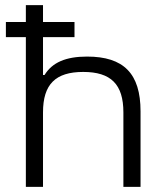

<svg xmlns="http://www.w3.org/2000/svg" viewBox="-20 -730 640 750"><path d="M81 -710V-644H3V-585H81V0H148V-291C148 -401 197 -449 305 -449C413 -449 462 -401 462 -291V0H529V-295C529 -443 463 -509 320 -509C237 -509 184 -486 154 -437H148V-585H271V-644H148V-710Z"/></svg>

Font: LT Wave Mono Light
Style: Regular
Weight: 300
Designer: Daniel Lyons
Version: Version 2.5 (Glyphs App)